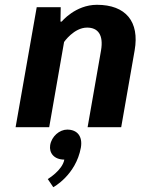

<svg xmlns="http://www.w3.org/2000/svg" viewBox="-20 -530 615 800"><path d="M343 -415C388 -415 412 -385 401 -320L345 0H485L541 -320C562 -440 504 -510 384 -510C294 -510 237 -440 237 -440H232L233 -500H133L45 0H185L247 -355C247 -355 288 -415 343 -415ZM189 75C184 107 205 135 248 135C240 180 179 216 179 216L202 250C202 250 296 200 317 85C325 38 302 10 260 10C228 10 195 38 189 75Z"/></svg>

Font: Scada
Style: Bold Italic
Weight: 700
Designer: Jovanny Lemonad
Foundry: Jovanny Lemonad
Version: Version 3.005